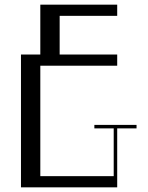

<svg xmlns="http://www.w3.org/2000/svg" viewBox="-20 -804 636 824"><path d="M70 -570H153V-784H483V-736H236V-570H483V-522H153V-48H468V-253H385V-268H566V-253H483V0H70Z"/></svg>

Font: Facade Sud
Style: Regular
Weight: 100
Designer: Éléonore Fines
Foundry: Velvetyne Type Foundry
Version: Version 1.001;Glyphs 3.2 (3202)